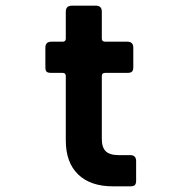

<svg xmlns="http://www.w3.org/2000/svg" viewBox="-20 -657 640 677"><path d="M201 -400H161Q149 -400 144.5 -404Q140 -408 140 -420V-489Q140 -510 161 -510H201Q212 -510 212 -521V-616Q212 -637 234 -637H318Q339 -637 339 -616V-521Q339 -510 351 -510H429Q450 -510 450 -489V-420Q450 -409 445.5 -404.5Q441 -400 429 -400H351Q339 -400 339 -389V-168Q339 -137 353 -123.5Q367 -110 399 -110H439Q460 -110 460 -89V-20Q460 -9 455.5 -4.5Q451 0 439 0H378Q299 0 255.5 -42Q212 -84 212 -162V-389Q212 -400 201 -400Z"/></svg>

Font: RajdhaniMono
Style: Bold
Weight: 700
Monospace: yes
Designer: Satya Rajpurohit, Jyotish Sonowal
Foundry: Indian Type Foundry
Version: Version 1.201;PS 1.0;hotconv 1.0.78;makeotf.lib2.5.61930; tt